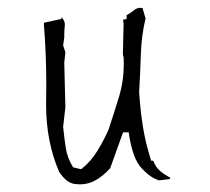

<svg xmlns="http://www.w3.org/2000/svg" viewBox="-20 -485 543 496"><path d="M99.6 -264.6 99.1 -213.9Q99.1 -119.1 132.8 -41Q143.1 -25.4 154.3 -17.3Q165.5 -9.3 178.7 -9.3L186.5 -8.8Q207 -8.8 224.6 -18.1Q245.1 -28.8 264.6 -50.3L297.9 -143.1H300.8H312.5Q315.9 -117.2 322.8 -94.7Q329.1 -72.3 341.3 -55.7Q366.2 -26.4 391.1 -19L419.4 -22.5V-26.4Q405.8 -33.2 394 -43Q381.8 -53.2 376 -69.8H370.6Q356 -115.2 349.1 -158.4Q342.3 -201.7 339.4 -247.1Q342.3 -295.9 343.8 -343.8Q345.2 -391.6 356 -437.5L348.1 -464.4Q345.2 -464.8 342.3 -464.8Q335 -464.8 328.1 -460Q317.4 -451.2 307.1 -445.8V-436L297.9 -434.1L299.3 -422.9L297.4 -344.2L299.3 -337.4Q299.8 -328.1 299.8 -319.6Q299.8 -311 299.1 -298.6Q298.3 -286.1 295.7 -270.3Q293 -254.4 288.6 -238.8Q274.9 -193.8 260.7 -150.9Q249 -124 231.9 -95.7Q214.4 -67.4 191.4 -49.3L189.5 -47.9L168.9 -52.7Q153.8 -76.7 149.9 -103Q146 -129.4 143.1 -157.2L148.9 -208L146 -323.2L148.9 -350.1L143.1 -367.7L146 -388.2Q146 -402.8 146.7 -411.4Q147.5 -419.9 147.5 -421.4Q147.5 -431.6 140.1 -439H138.2V-436L93.8 -426.3L93.3 -422.9Q99.6 -345.2 99.6 -264.6Z"/></svg>

Font: Bakudai
Style: Light
Weight: 300
Version: Version 1.48